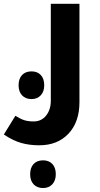

<svg xmlns="http://www.w3.org/2000/svg" viewBox="-60 -515 518 998"><path d="M144 240.2Q92.8 240.2 50 228Q7.3 215.8 -40 184.1L20 86.9Q46.4 103.5 66.7 109.9Q86.9 116.2 115.2 116.2Q155.3 116.2 179.7 85.7Q204.1 55.2 204.1 8.8V-495.1H353V16.1Q353 119.1 296.1 179.7Q239.3 240.2 144 240.2ZM164.1 462.4Q132.8 462.4 114.7 443.1Q96.7 423.8 96.7 390.6Q96.7 356.9 114.5 337.6Q132.3 318.4 164.1 318.4Q194.3 318.4 212.2 337.4Q230 356.4 230 390.6Q230 423.8 211.7 443.1Q193.4 462.4 164.1 462.4ZM104 0Q72.8 0 54.7 -19.3Q36.6 -38.6 36.6 -71.8Q36.6 -105.5 54.4 -124.8Q72.3 -144 104 -144Q134.3 -144 152.1 -125Q169.9 -106 169.9 -71.8Q169.9 -38.6 151.6 -19.3Q133.3 0 104 0Z"/></svg>

Font: Noto Sans Kufi Arabic
Style: Bold
Weight: 700
Designer: Monotype Design team
Foundry: Monotype Imaging Inc.
Version: Version 1.02